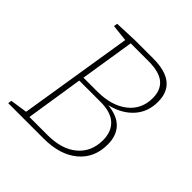

<svg xmlns="http://www.w3.org/2000/svg" viewBox="-181 -843 992 992"><g transform="rotate(45 315.0 -346.5)"><path d="M535 -212Q535 -114 466 -57Q397 0 279 0H20L23 -20L117 -34L217 -658L125 -668L128 -688L253 -693H387Q563 -693 563 -552Q563 -478 517.5 -427.5Q472 -377 393 -358Q464 -351 499.5 -314Q535 -277 535 -212ZM249 -666 202 -368H303Q406 -368 468 -416Q530 -464 530 -547Q530 -605 494 -635.5Q458 -666 378 -666ZM281 -27Q384 -27 443 -76.5Q502 -126 502 -211Q502 -273 465 -307.5Q428 -342 352 -342H197L148 -27Z"/></g></svg>

Font: Bitter Pro ExtraLight
Style: Italic
Weight: 275
Italic angle: -9°
Designer: Sol Matas, and Bitter project Authors
Foundry: Sol Matas
Version: Version 1.010